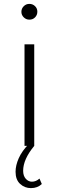

<svg xmlns="http://www.w3.org/2000/svg" viewBox="-20 -750 301 987"><path d="M106 0V-522H156V0ZM131 -649Q114 -649 102 -661Q90 -673 90 -689Q90 -706 102 -718Q114 -730 131 -730Q148 -730 160 -718.5Q172 -707 172 -690Q172 -673 160.5 -661Q149 -649 131 -649ZM139 217Q107 217 83.5 195.5Q60 174 60 133Q60 100 76.5 63Q93 26 129 -11L156 0Q99 69 99 128Q99 154 112.5 169Q126 184 144 184Q165 184 183 168L195 196Q173 217 139 217Z"/></svg>

Font: Montserrat Light
Style: Regular
Weight: 300
Designer: Julieta Ulanovsky
Foundry: Julieta Ulanovsky
Version: Version 9.000; ttfautohint (v1.8.4.7-5d5b)